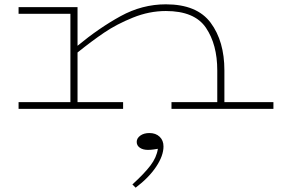

<svg xmlns="http://www.w3.org/2000/svg" viewBox="-20 -504 1303 889"><path d="M1246 -31V0H774V-31H986V-178Q986 -298 933.5 -375.5Q881 -453 748 -453Q671 -453 595.5 -422.5Q520 -392 462.5 -353Q405 -314 339 -261V-31H550V0H66V-31H306V-440H66V-471H339V-292Q438 -374 538 -429Q638 -484 748 -484Q892 -484 955.5 -398.5Q1019 -313 1019 -178V-31ZM608 365 593 350Q648 300 676.5 262.5Q705 225 711 185Q705 186 691.5 188Q678 190 665 190Q642 190 627.5 180Q613 170 613 153Q613 136 629.5 124Q646 112 672 112Q701 112 719 129Q737 146 737 174Q737 217 703 268Q669 319 608 365Z"/></svg>

Font: BioRhyme Expanded ExtraLight
Style: Regular
Weight: 275
Width: 7
Designer: Aoife Mooney
Foundry: Aoife Mooney Type
Version: Version 1.000